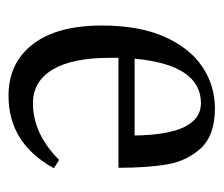

<svg xmlns="http://www.w3.org/2000/svg" viewBox="-56 -444 513 440"><g transform="rotate(90 200.0 -224.5)"><path d="M366 -92Q309 12 200 12Q125 12 82 -43.5Q39 -99 39 -202Q39 -288 65 -346Q91 -404 134 -432.5Q177 -461 229 -461Q290 -461 319.5 -429.5Q349 -398 357 -352.5Q365 -307 365 -240H113V-220Q113 -134 140 -89Q167 -44 217 -44Q287 -44 347 -104ZM115 -277H291Q289 -429 217 -429Q129 -429 115 -277Z"/></g></svg>

Font: Gupter
Style: Regular
Weight: 400
Designer: Octavio Pardo
Version: Version 1.000